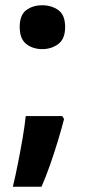

<svg xmlns="http://www.w3.org/2000/svg" viewBox="-20 -576 326 731"><path d="M55 -473Q55 -519 80 -537.5Q105 -556 141 -556Q176 -556 202 -537.5Q228 -519 228 -473Q228 -428 202 -408.5Q176 -389 141 -389Q105 -389 80 -408.5Q55 -428 55 -473ZM224 -123Q215 -88 201 -41.5Q187 5 170.5 52Q154 99 138 135H29Q39 93 48.5 45Q58 -3 66 -49.5Q74 -96 78 -134H217Z"/></svg>

Font: Noto Sans Thai Looped
Style: Bold
Weight: 700
Designer: Sasikarn Vongin, Ben Mitchell
Foundry: The Fontpad Ltd
Version: Version 1.001; ttfautohint (v1.8.4.7-5d5b)